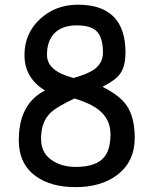

<svg xmlns="http://www.w3.org/2000/svg" viewBox="-20 -765 650 812"><path d="M299.8 26.4Q196.8 26.4 133.3 -18.6Q61 -69.3 59.6 -167.5Q57.6 -325.2 170.4 -382.3Q83.5 -435.1 83.5 -532.2Q83.5 -624.5 150.4 -685.5Q214.4 -744.1 305.7 -745.1Q510.7 -747.1 510.7 -542.5Q510.7 -483.9 487.3 -452.1Q468.3 -425.8 413.6 -397.9Q486.3 -361.3 515.6 -318.8Q549.8 -269 549.8 -181.6Q549.8 -82 476.1 -25.4Q407.7 26.4 299.8 26.4ZM304.2 -657.7Q241.2 -657.7 208 -622.1Q178.2 -588.9 178.7 -532.2Q179.2 -463.9 291 -435.1Q349.6 -452.1 375 -469.2Q415.5 -496.6 415.5 -542.5Q415.5 -608.9 385.7 -635.7Q360.4 -657.7 304.2 -657.7ZM295.4 -348.6Q217.8 -312.5 191.9 -286.1Q151.4 -245.6 153.8 -171.9Q155.8 -110.8 210 -80.6Q249.5 -59.1 299.8 -59.1Q385.7 -59.1 419.9 -99.6Q447.3 -131.8 447.3 -197.3Q447.3 -261.2 397.5 -300.3Q364.3 -327.1 295.4 -348.6Z"/></svg>

Font: Bharatayuddha
Style: Regular
Weight: 400
Designer: R.S. Wihananto
Foundry: R.S. Wihananto
Version: Version 2.0.1